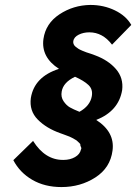

<svg xmlns="http://www.w3.org/2000/svg" viewBox="-20 -740 552 778"><path d="M114 -169Q163 -91 237 -92Q264 -92 284 -103.5Q304 -115 308 -134Q311 -139 308 -144.5Q305 -150 305.5 -153.5Q306 -157 300.5 -161.5Q295 -166 293 -168.5Q291 -171 283.5 -175Q276 -179 273 -181Q270 -183 261.5 -186.5Q253 -190 249.5 -191Q246 -192 237.5 -195.5Q229 -199 225 -200Q168 -220 133 -255.5Q98 -291 105 -343Q119 -429 219 -461Q146 -508 156 -582Q165 -645 221 -682Q277 -719 346 -720Q400 -720 445.5 -698Q491 -676 512 -639L434 -559Q396 -609 342 -609Q318 -609 299 -599.5Q280 -590 277 -574Q276 -568 278 -562Q280 -556 286 -551Q292 -546 297.5 -542.5Q303 -539 313.5 -534.5Q324 -530 330 -528Q336 -526 348.5 -522Q361 -518 365 -516Q419 -496 450 -460Q481 -424 475 -375Q461 -290 370 -254Q446 -205 436 -130Q427 -60 366.5 -21Q306 18 229 18Q161 18 110.5 -11.5Q60 -41 34 -91ZM230 -369Q226 -347 237.5 -330Q249 -313 263 -305Q277 -297 302 -287Q345 -311 352 -350Q357 -378 338.5 -395.5Q320 -413 284 -429Q236 -406 230 -369Z"/></svg>

Font: Jost* 600 Semi
Style: Italic
Weight: 600
Italic angle: -10°
Version: Version 3.500